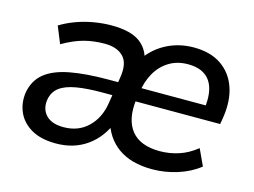

<svg xmlns="http://www.w3.org/2000/svg" viewBox="-77 -642 1031 780"><g transform="rotate(15 438.5 -252.0)"><path d="M209 9Q146 9 105.5 -14.5Q65 -38 48 -77Q31 -116 38 -161Q48 -213 85 -242.5Q122 -272 188 -284.5Q254 -297 349 -297H400L391 -240H337Q275 -240 230.5 -232.5Q186 -225 161 -206.5Q136 -188 130 -154Q124 -114 148 -88.5Q172 -63 222 -63Q284 -63 324.5 -102Q365 -141 375 -205L393 -318Q403 -379 376 -406.5Q349 -434 298 -434Q250 -434 209.5 -423Q169 -412 122 -385L93 -456Q122 -474 157.5 -487Q193 -500 231 -506.5Q269 -513 305 -513Q386 -513 426 -483Q466 -453 473 -396H442Q478 -454 532 -483.5Q586 -513 651 -513Q721 -513 766.5 -482Q812 -451 831 -396.5Q850 -342 839 -270L834 -240H463L472 -298H774L756 -283Q767 -360 739 -400.5Q711 -441 646 -441Q600 -441 565.5 -419.5Q531 -398 510.5 -361Q490 -324 484 -277L479 -249Q468 -163 505 -116.5Q542 -70 625 -70Q665 -70 704 -82.5Q743 -95 779 -124L811 -55Q772 -24 719.5 -7.5Q667 9 614 9Q525 9 470.5 -30Q416 -69 397 -141H422Q395 -70 340 -30.5Q285 9 209 9Z"/></g></svg>

Font: Mulish ExtraLight SemiBold
Style: Italic
Weight: 600
Italic angle: -9°
Version: Version 3.603